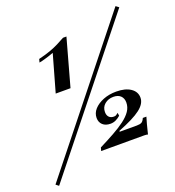

<svg xmlns="http://www.w3.org/2000/svg" viewBox="-175 -796 885 973"><g transform="rotate(-20 267.5 -310.0)"><path d="M121 -375.8 177.4 -575Q166.9 -571 154.4 -566.9Q141.9 -562.9 128.2 -558.9Q114.5 -554.8 97.6 -551.6L102.4 -569.4Q139.5 -578.2 166.1 -587.9Q192.7 -597.6 213.3 -608.1Q233.9 -618.5 252.4 -629H271L200.8 -375.8ZM-22.6 69.4 -37.9 57.3 557.3 -688.7 573.4 -676.6ZM489.5 -21Q483.1 -23.4 469.4 -23.4H237.9L242.7 -41.1Q286.3 -62.9 322.6 -83.1Q358.9 -103.2 385.9 -123.4Q412.9 -143.5 427.4 -164.9Q441.9 -186.3 441.9 -211.3Q441.9 -233.9 428.2 -247.2Q414.5 -260.5 389.5 -260.5Q361.3 -260.5 342.3 -244.4Q323.4 -228.2 323.4 -202.4Q323.4 -184.7 332.7 -175Q341.9 -165.3 358.9 -165.3Q366.1 -165.3 371 -168.1Q375.8 -171 382.3 -176.6L384.7 -160.5Q371.8 -149.2 358.5 -143.1Q345.2 -137.1 330.6 -137.1Q304 -137.1 288.7 -151.2Q273.4 -165.3 273.4 -188.7Q273.4 -214.5 291.9 -235.1Q310.5 -255.6 341.9 -268.1Q373.4 -280.6 412.1 -280.6Q460.5 -280.6 489.1 -261.3Q517.7 -241.9 517.7 -209.7Q517.7 -177.4 481 -149.2Q444.4 -121 359.7 -87.9V-83.1H451.6Q470.2 -83.1 478.6 -88.3Q487.1 -93.5 493.5 -108.9H512.9Q507.3 -89.5 502.8 -73.8Q498.4 -58.1 495.6 -45.6Q492.7 -33.1 489.5 -21Z"/></g></svg>

Font: Playfair 5pt SemiExpanded Light Medium
Style: Italic
Weight: 500
Italic angle: -15.6°
Version: Version 2.001;gftools[0.9.30]